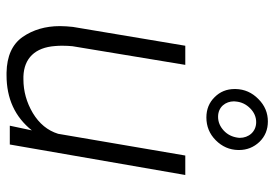

<svg xmlns="http://www.w3.org/2000/svg" viewBox="-144 -672 827 578"><g transform="rotate(90 269.0 -383.5)"><path d="M248.5 -679.7C248.5 -678.7 248.5 -677.7 248.5 -676.8C248.5 -652.8 256.8 -632.8 272.9 -616.7C289.1 -600.1 309.6 -591.8 334 -591.8C360.8 -591.8 383.8 -601.1 402.8 -620.1C421.9 -639.2 431.6 -661.6 432.1 -687.5C432.1 -688.5 432.1 -689.5 432.1 -690.4C432.1 -713.9 423.8 -734.4 407.7 -751.5C391.1 -768.6 370.6 -776.9 346.2 -776.9C320.3 -776.9 297.9 -767.6 278.8 -748.5C259.3 -729.5 249 -706.5 248.5 -679.7ZM286.1 -680.7C287.6 -697.3 294.4 -711.4 306.6 -723.6C318.8 -735.8 333 -741.7 348.1 -741.7C377.4 -741.7 395.5 -718.8 395.5 -692.4C395.5 -690.4 395 -688.5 395 -686.5C392.6 -669.4 385.7 -655.3 373.5 -644C361.3 -632.8 347.7 -627 332 -627C302.2 -627 285.6 -649.9 285.6 -674.8C285.6 -676.8 286.1 -678.7 286.1 -680.7ZM358.9 0H415.5L507.3 -528.3H448.7L383.3 -145.5C373.5 -113.8 352.5 -88.4 320.8 -69.3C288.6 -50.3 254.9 -41 219.2 -41C216.3 -41 213.4 -41 210.4 -41C155.8 -43 123.5 -76.2 119.1 -136.2C118.2 -144 118.2 -151.9 118.2 -159.7C118.2 -169.4 118.7 -178.7 119.6 -188.5L175.8 -528.3H118.2L61.5 -189.9C60.1 -176.3 59.1 -163.6 59.1 -150.9C59.1 -106.9 70.3 -69.8 91.8 -38.6C113.8 -7.3 149.4 8.8 199.2 9.8C201.7 9.8 204.6 9.8 207 9.8C277.3 9.8 332.5 -15.6 373 -66.4Z"/></g></svg>

Font: Roboto Light
Style: Italic
Weight: 300
Italic angle: -12°
Designer: Google
Version: Version 2.137; 2017